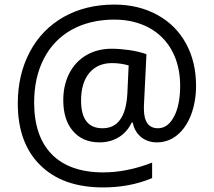

<svg xmlns="http://www.w3.org/2000/svg" viewBox="-20 -734 939 843"><path d="M840.8 -356.9C840.8 -426.8 826.2 -489.3 796.4 -543.5C766.6 -597.7 724.1 -639.6 669.4 -669.4C614.3 -699.2 551.8 -713.9 481.9 -713.9C398.4 -713.9 324.2 -695.8 259.8 -659.7C195.3 -623 145.5 -571.8 110.8 -505.9C75.7 -439.5 58.1 -364.3 58.1 -279.8C58.1 -164.1 90.8 -73.7 156.7 -8.8C222.7 56.6 314.5 88.9 433.1 88.9C511.2 88.9 583 75.2 647.9 47.9V-20C573.7 8.8 502 22.9 433.1 22.9C235.8 22.9 129.9 -86.4 129.9 -283.2C129.9 -356.4 144 -420.9 172.4 -476.1C229 -586.4 338.9 -647.9 481.9 -647.9C538.6 -647.9 588.9 -636.2 633.3 -612.8C721.2 -565.4 771 -474.6 771 -357.9C771 -301.8 762.2 -256.3 744.1 -222.2C726.1 -188 702.6 -170.9 673.8 -170.9C632.3 -170.9 611.8 -199.7 611.8 -256.8V-267.6L623 -496.1C601.1 -503.9 576.2 -509.8 547.4 -514.2C518.6 -518.1 492.7 -520 470.2 -520C428.7 -520 391.6 -510.7 358.9 -491.7C293.9 -453.6 257.8 -381.3 257.8 -294.9C257.8 -236.8 272 -191.4 300.3 -158.7C328.6 -125.5 367.7 -108.9 417 -108.9C481.9 -108.9 532.7 -141.6 558.1 -195.8H563C572.3 -144.5 612.8 -108.9 668 -108.9C702.1 -108.9 732.4 -119.6 758.3 -141.1C784.2 -162.6 804.7 -192.4 819.3 -231C833.5 -269.5 840.8 -311.5 840.8 -356.9ZM335.9 -293C335.9 -396 387.2 -457 471.2 -457C496.6 -457 521 -453.6 544.9 -446.8L539.1 -321.8C533.2 -221.2 497.1 -170.9 430.2 -170.9C367.2 -170.9 335.9 -211.4 335.9 -293Z"/></svg>

Font: Noto Reveo Sans
Style: Regular
Weight: 400
Designer: Monotype Design team
Foundry: Monotype Imaging Inc.
Version: Version 1.04